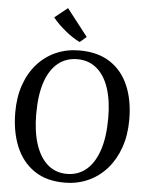

<svg xmlns="http://www.w3.org/2000/svg" viewBox="-64 -1039 848 1101"><g transform="rotate(5 360.0 -488.5)"><path d="M354 11Q247 12.5 175.5 -35.8Q104 -84 68.5 -169.8Q33 -255.5 33 -367Q33 -455.5 58 -526.2Q83 -597 128.5 -647.5Q174 -698 235.5 -724.8Q297 -751.5 369 -751.5Q475 -751.5 545.8 -705.5Q616.5 -659.5 652.2 -576Q688 -492.5 688 -380Q688 -292 663 -220.5Q638 -149 593 -97.5Q548 -46 487 -18Q426 10 354 11ZM358.5 -40Q421.5 -40 468.2 -78.2Q515 -116.5 541 -192Q567 -267.5 567 -379.5Q567 -479.5 543.2 -551.2Q519.5 -623 473.2 -661.8Q427 -700.5 361 -700.5Q298.5 -700.5 251.8 -663.8Q205 -627 179.2 -553.2Q153.5 -479.5 153.5 -367Q153.5 -267.5 177.2 -194Q201 -120.5 246.8 -80.2Q292.5 -40 358.5 -40ZM365 -800Q347.5 -808 325.5 -822.2Q303.5 -836.5 281.8 -854.5Q260 -872.5 240.5 -891.5Q221 -910.5 208 -928L282.5 -987.5L403.5 -832L366 -800Z"/></g></svg>

Font: Merriweather 24pt
Style: Regular
Weight: 400
Designer: Eben Sorkin
Foundry: Eben Sorkin
Version: Version 2.100